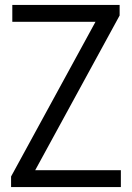

<svg xmlns="http://www.w3.org/2000/svg" viewBox="-20 -760 536 780"><path d="M25 0V-43L368 -671.5H30V-740H466V-697L123 -68.5H471V0Z"/></svg>

Font: Encode Sans Condensed Condensed
Style: Regular
Weight: 400
Width: 3
Designer: Multiple Designers
Foundry: Impallari Type
Version: Version 3.000; ttfautohint (v1.8.3) -l 8 -r 50 -G 200 -x 14 